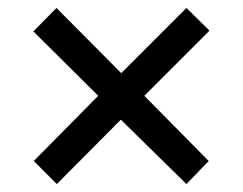

<svg xmlns="http://www.w3.org/2000/svg" viewBox="-20 -568 612 483"><path d="M65 -163 227 -327 64 -489 122 -548 285 -384 449 -548 507 -491 343 -327 505 -163 449 -105 284 -267 123 -105Z"/></svg>

Font: Noto Sans Telugu Medium
Style: Regular
Weight: 500
Designer: Jelle Bosma - Monotype Design Team
Foundry: Monotype Imaging Inc.
Version: Version 2.005; ttfautohint (v1.8.4.7-5d5b)